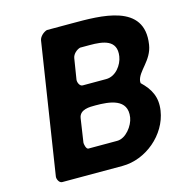

<svg xmlns="http://www.w3.org/2000/svg" viewBox="-105 -804 860 900"><g transform="rotate(-15 325.0 -353.5)"><path d="M202 -707C185 -702 166 -685 163 -667L65 -33C63 -22 72 0 87 0H380C493 0 602 -91 619 -204C629 -269 605 -312 562 -353V-363C569 -410 636 -443 647 -517C677 -710 463 -707 322 -707ZM330 -307C399 -307 487 -299 473 -210C467 -172 429 -120 386 -120H246C235 -120 230 -148 231 -153L248 -267C254 -308 303 -307 330 -307ZM331 -587H378C442 -587 510 -579 498 -500C492 -460 458 -413 411 -413H297C282 -413 274 -435 276 -447L292 -547C295 -565 313 -582 331 -587Z"/></g></svg>

Font: Asimov Print
Style: CIt
Weight: 500
Designer: Google
Version: Version 2.000980: 2014